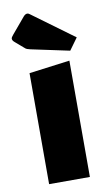

<svg xmlns="http://www.w3.org/2000/svg" viewBox="-84 -773 464 816"><g transform="rotate(-10 147.5 -365.0)"><path d="M60 -479 236 -502V0H60ZM247 -543 82 -578Q73 -580 67.5 -582Q62 -584 57 -589L21 -620Q11 -628 11 -636Q11 -642 20 -652L78 -721Q86 -730 94 -730Q99 -730 104 -726L284 -594Z"/></g></svg>

Font: Changa
Style: Bold
Weight: 700
Designer: Eduardo Rodriguez Tunni
Foundry: Eduardo Rodriguez Tunni
Version: Version 3.002; ttfautohint (v1.8.2)